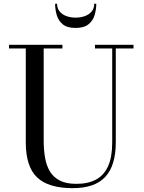

<svg xmlns="http://www.w3.org/2000/svg" viewBox="-20 -989 766 1024"><path d="M692 -750V-730.5H597.5V-230Q597.5 -106.5 541.8 -46Q486 14.5 367.5 14.5Q238 14.5 177.8 -43Q117.5 -100.5 117.5 -230V-730.5H28V-750H313V-730.5H213V-240Q213 -190.5 220.2 -148.2Q227.5 -106 246.2 -74.8Q265 -43.5 299.2 -26Q333.5 -8.5 387.5 -8.5Q449.5 -8.5 492 -31.2Q534.5 -54 556.5 -102.8Q578.5 -151.5 578.5 -230V-730.5H486.5V-750ZM383 -840Q338 -840 314.5 -859.5Q291 -879 282.5 -908.8Q274 -938.5 274 -969H284.5Q284.5 -944.5 298 -928Q311.5 -911.5 334 -903.2Q356.5 -895 383 -895Q410 -895 432.8 -903.2Q455.5 -911.5 469 -928Q482.5 -944.5 482.5 -969H493.5Q493.5 -938.5 484.8 -908.8Q476 -879 452 -859.5Q428 -840 383 -840Z"/></svg>

Font: Bodoni Moda SC
Style: Regular
Weight: 400
Designer: Owen Earl
Foundry: indestructible type
Version: Version 2.005